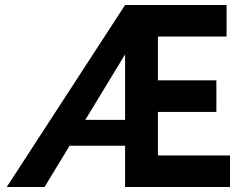

<svg xmlns="http://www.w3.org/2000/svg" viewBox="-20 -752 1002 772"><path d="M483 -732H891V-605H615V-429H850V-302H615V-127H905V0H483ZM498 -579Q496 -568 492 -554Q488 -540 487 -540L159 0H7L483 -732ZM261 -270H500V-166H220Z"/></svg>

Font: Reem Kufi Fun SemiBold
Style: Regular
Weight: 600
Designer: Khaled Hosny
Version: Version 1.005